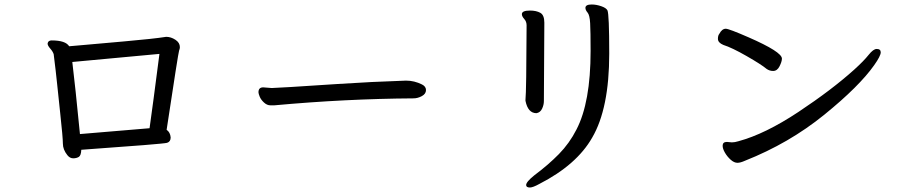

<svg xmlns="http://www.w3.org/2000/svg" viewBox="-20 -752 4040 855"><path d="M336 -155 646 -181Q660 -279 690 -512L302 -476Q315 -370 336 -155ZM306 -47Q291 -47 280 -61Q260 -86 260 -112.5Q260 -139 248 -249Q240 -322 234.5 -377Q229 -432 219 -511Q215 -523 203.5 -536Q192 -549 192 -558Q194 -572 210 -572Q272 -572 288 -546Q313 -548 356.5 -552Q400 -556 531.5 -567.5Q663 -579 720 -588Q741 -588 761 -575Q781 -562 781 -542Q781 -535 777.5 -526.5Q774 -518 722 -174Q738 -163 740 -140Q740 -121 724 -116Q708 -111 342 -85Q341 -59 330.5 -53Q320 -47 306 -47Z M1202 -283H1184Q1169 -283 1155.5 -295.5Q1142 -308 1136.5 -321.5Q1131 -335 1131 -341Q1131 -363 1152 -363L1190 -360Q1213 -360 1484 -378Q1635 -388 1788 -393Q1825 -393 1859 -376Q1877 -367 1877 -351Q1877 -334 1858.5 -324Q1840 -314 1821 -314Q1519 -312 1202 -283Z M2369 -248Q2331 -248 2320 -303V-308Q2324 -344 2325 -639Q2325 -656 2314.5 -667.5Q2304 -679 2304 -689Q2304 -705 2340 -705Q2368 -705 2386 -695Q2404 -685 2404 -651L2402 -302Q2402 -285 2394 -268Q2386 -251 2369 -248ZM2340 83Q2323 83 2323 72Q2323 58 2359 29Q2422 -18 2469 -66Q2516 -114 2547 -175Q2610 -296 2610 -525Q2610 -612 2608 -648.5Q2606 -685 2596.5 -696Q2587 -707 2587 -717Q2587 -732 2615 -732Q2635 -732 2657 -724.5Q2679 -717 2685 -706Q2693 -689 2693 -513Q2693 -269 2617 -139Q2548 -18 2382 67Q2353 83 2340 83Z M3264 -27Q3249 -27 3233.5 -41Q3218 -55 3208 -72.5Q3198 -90 3198 -103Q3198 -120 3217 -120L3239 -118Q3252 -118 3268 -123Q3387 -155 3535.5 -253.5Q3684 -352 3784 -442Q3827 -481 3848 -507.5Q3869 -534 3884 -534Q3902 -534 3902 -519Q3902 -503 3873 -462Q3807 -368 3650.5 -241Q3494 -114 3297 -36Q3277 -27 3264 -27ZM3423 -436Q3407 -436 3394 -445Q3370 -465 3304.5 -502.5Q3239 -540 3201 -552Q3177 -562 3177 -579Q3177 -594 3183 -601Q3195 -624 3212 -624Q3226 -624 3313 -586Q3462 -521 3462 -491Q3462 -478 3451.5 -457Q3441 -436 3423 -436Z"/></svg>

Font: LXGW WenKai Lite
Style: Bold
Weight: 700
Designer: LXGW / Fontworks Inc.
Foundry: LXGW / Fontworks Inc.
Version: Version 1.330;April 28, 2024